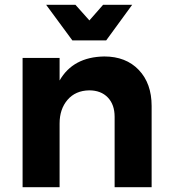

<svg xmlns="http://www.w3.org/2000/svg" viewBox="-20 -779 710 799"><path d="M611 -338V0H457V-293Q457 -344 428.5 -373.5Q400 -403 351 -403Q294 -402 261 -363.5Q228 -325 228 -265V0H74V-538H228V-444Q284 -542 414 -544Q504 -544 557.5 -488Q611 -432 611 -338ZM409 -759H530L422 -611H281L172 -759H294L352 -694Z"/></svg>

Font: Montserrat SemiBold
Style: Regular
Weight: 600
Designer: Julieta Ulanovsky
Foundry: Julieta Ulanovsky
Version: Version 6.001